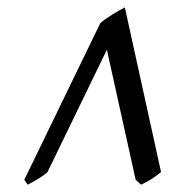

<svg xmlns="http://www.w3.org/2000/svg" viewBox="-20 -777 498 521"><path d="M417 -310.1Q403.3 -298.8 391.4 -291.3Q379.4 -283.7 362.8 -275.9L348.1 -289.1L270 -642.1L108.9 -310.1Q103.5 -305.2 96.2 -300Q88.9 -294.9 81.3 -290.3Q73.7 -285.6 66.9 -282Q60.1 -278.3 55.2 -275.9L45.9 -289.1L252 -713.9Q258.3 -719.7 267.1 -725.8Q275.9 -731.9 285.2 -737.8Q294.4 -743.7 303.2 -748.5Q312 -753.4 318.8 -756.8Z"/></svg>

Font: Akkhara
Style: Italic
Weight: 400
Italic angle: -7°
Designer: J. Victor Gaultney
Version: Version 1.00 June 13, 2006, initial release